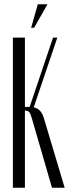

<svg xmlns="http://www.w3.org/2000/svg" viewBox="-20 -874 322 894"><path d="M222 0 128 -324Q122 -346 115.5 -352.5Q109 -359 99 -359H96V0H40V-699H96V-376H118L227 -699H247L137 -374Q154 -371 166.5 -358Q179 -345 187 -315L281 0ZM125 -745 156 -854H201L139 -745Z"/></svg>

Font: Moniqa Cond Heading
Style: Regular
Weight: 400
Width: 3
Designer: Rajesh Rajput
Foundry: Rajesh Rajput
Version: Version 1.000